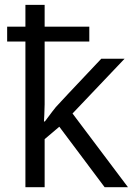

<svg xmlns="http://www.w3.org/2000/svg" viewBox="-20 -780 557 800"><path d="M9.8 -668.9H85.9V-759.8H166V-668.9H352.1V-606.9H166V-345.2L164.6 -300.8L163.1 -273.9H167L175.8 -285.6Q202.6 -321.8 212.4 -333.5Q222.2 -345.2 401.9 -535.2H499L282.2 -307.1L513.2 0H416L227.1 -252L166 -200.2V0H85.9V-606.9H9.8Z"/></svg>

Font: HunimalSansv1.5
Style: Regular
Weight: 400
Foundry: Ascender Corporation
Version: Version 1.10